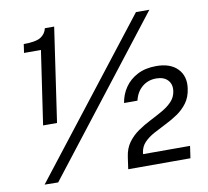

<svg xmlns="http://www.w3.org/2000/svg" viewBox="-81 -821 993 915"><g transform="rotate(-10 416.0 -363.5)"><path d="M104.5 -276 156.8 -632H75L81 -673.9Q138.5 -673.9 162.6 -688.3Q186.6 -702.8 193.2 -730.8H238.2L171.9 -276ZM128 4 62.5 3 634 -731H699ZM467.8 0 473.1 -38.1 476 -58.2Q481.6 -98.8 502.2 -126.9Q522.8 -155.1 551.8 -175Q580.7 -195 612.3 -211Q643.9 -227.1 672.4 -243.3Q700.8 -259.5 720.3 -279.9Q739.8 -300.4 743.9 -329.3Q748.6 -362 729.6 -382.4Q710.6 -402.9 673.8 -402.9Q634.2 -402.9 605.9 -379.3Q577.5 -355.7 567.8 -314.2H503Q509.3 -354.8 532.1 -388.1Q554.9 -421.4 593.1 -441.3Q631.3 -461.1 684.2 -461.1Q752.1 -461.1 787.2 -424.8Q822.2 -388.4 813.7 -329.6Q808.1 -288.7 787.8 -261.2Q767.5 -233.7 739.2 -214.5Q710.9 -195.3 679.9 -180.1Q648.9 -164.8 621 -149.6Q593 -134.3 573.9 -114.6Q554.9 -95 550.8 -66.4L549.9 -58.5H777.3L768.8 0Z"/></g></svg>

Font: Public Sans Medium
Style: Italic
Weight: 500
Italic angle: -8°
Designer: The Public Sans project authors (U.S. Web Design System). Libre Franklin designed by Pablo Impallari and Rodrigo Fuenzal
Version: Version 1.007; ttfautohint (v1.8.1) -l 8 -r 50 -G 200 -x 14 